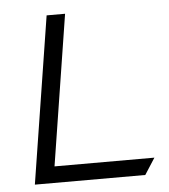

<svg xmlns="http://www.w3.org/2000/svg" viewBox="-46 -617 576 653"><g transform="rotate(-5 242.5 -290.0)"><path d="M47 -5H424L460 -61H119L200 -575H137Z"/></g></svg>

Font: Charger Sport
Style: LitExtObl
Weight: 300
Designer: Jasper
Foundry: Cannot Into Space Fonts
Version: Version 1.1